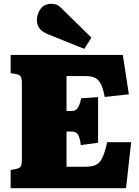

<svg xmlns="http://www.w3.org/2000/svg" viewBox="-20 -990 730 1010"><path d="M36 0V-96L64 -101Q83 -105 89 -114.5Q95 -124 95 -154V-553Q95 -579 88 -588.5Q81 -598 62 -601L36 -605V-701H626L658 -494L531 -480Q525 -511 517.5 -532Q510 -553 498.5 -566Q487 -579 470 -584.5Q453 -590 425 -590H330V-406H357Q370 -406 379 -412Q388 -418 395 -433Q402 -448 407 -473L496 -479V-239L405 -227Q402 -254 396 -270Q390 -286 380.5 -292Q371 -298 355 -298H330V-113H430Q459 -113 478 -120Q497 -127 508 -142.5Q519 -158 527.5 -182.5Q536 -207 544 -242H670L643 0ZM423 -733 237 -808Q201 -822 187.5 -841Q174 -860 174 -883Q174 -917 193.5 -943.5Q213 -970 251 -970Q264 -970 277 -965.5Q290 -961 306 -944L461 -792Z"/></svg>

Font: Literata Black
Style: Regular
Weight: 900
Designer: Latin by Veronika Burian and Jose Scaglione. Greek by Irene Vlachou. Cyrillic by Vera Evstafieva.
Foundry: TypeTogether
Version: Version 3.103;gftools[0.9.29]